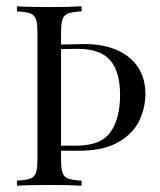

<svg xmlns="http://www.w3.org/2000/svg" viewBox="-20 -591 508 611"><path d="M174.2 -111.3V-85.5Q174.2 -54.8 179 -41.1Q183.9 -27.4 197.2 -22.6Q210.5 -17.7 239.5 -16.1V0Q202.4 -2.4 137.1 -2.4Q67.7 -2.4 33.9 0V-16.1Q62.9 -17.7 76.2 -22.6Q89.5 -27.4 94.4 -41.1Q99.2 -54.8 99.2 -85.5V-485.5Q99.2 -516.1 94.4 -529.8Q89.5 -543.5 76.2 -548.4Q62.9 -553.2 33.9 -554.8V-571Q67.7 -568.5 137.1 -568.5Q201.6 -568.5 239.5 -571V-554.8Q210.5 -553.2 197.2 -548.4Q183.9 -543.5 179 -529.8Q174.2 -516.1 174.2 -485.5V-449.2L248.4 -450.8Q311.3 -450.8 355.2 -430.2Q399.2 -409.7 421 -374.2Q442.7 -338.7 442.7 -293.5Q442.7 -247.6 423 -206.5Q403.2 -165.3 356 -138.3Q308.9 -111.3 230.6 -111.3ZM174.2 -434.7V-127.4H222.6Q301.6 -127.4 331.9 -171Q362.1 -214.5 362.1 -288.7Q362.1 -362.9 330.6 -399.2Q299.2 -435.5 228.2 -435.5Q191.9 -435.5 174.2 -434.7Z"/></svg>

Font: Playfair Display
Style: Regular
Weight: 400
Designer: Claus Eggers Sørensen
Foundry: Claus Eggers Sørensen
Version: Version 1.005; ttfautohint (v1.2) -l 10 -r 42 -G 200 -x 21 -